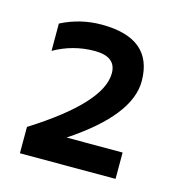

<svg xmlns="http://www.w3.org/2000/svg" viewBox="-65 -754 418 464"><g transform="rotate(15 144.0 -522.0)"><path d="M24.4 -346.7V-412.6Q189 -516.6 189 -590.8Q189 -632.3 135.3 -632.3Q81.5 -632.3 34.2 -605.5V-673.8Q81.5 -698.2 135.3 -698.2Q263.7 -698.2 263.7 -590.8Q263.7 -505.4 123.5 -412.6H263.7V-346.7Z"/></g></svg>

Font: Voltera
Style: Regular
Weight: 400
Designer: Bernd Montag
Version: Version 1.301